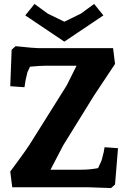

<svg xmlns="http://www.w3.org/2000/svg" viewBox="-20 -949 651 973"><path d="M368 -616H215Q182 -616 132 -611L119 -583Q108 -542 104 -507L32 -512L39 -697L59 -715Q154 -705 174 -705H553L563 -625L456 -464L300 -212L236 -89H393Q435 -89 477 -97Q496 -136 497 -144Q508 -184 510 -203L578 -198L563 -14L543 4Q448 0 428 0H42L32 -80Q119 -196 143 -237L318 -516ZM457 -929 504 -871 306 -738 108 -871 155 -929 222 -880 306 -839 390 -880Z"/></svg>

Font: Andada
Style: Bold
Weight: 700
Designer: Carolina Giovagnoli
Foundry: Carolina Giovagnoli
Version: Version 1.003